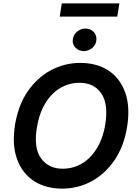

<svg xmlns="http://www.w3.org/2000/svg" viewBox="-20 -1111 815 1141"><path d="M69.6 -371.1Q88.8 -486.9 145.2 -568.9Q172.6 -608.3 206.5 -639.6Q240.4 -670.8 280.2 -692.5Q320 -714.1 364.7 -725.7Q409.4 -737.2 457.7 -737.2Q504.3 -737.2 545.8 -726.4Q587.4 -715.6 621.8 -693.7Q656.2 -671.9 682.4 -638.5Q708.5 -605.1 724.4 -560.4Q754.6 -474.8 735.1 -355.1Q715.9 -239.7 659.8 -158Q631.7 -117.2 597.1 -85.8Q562.5 -54.3 522.9 -33Q483.3 -11.7 439.5 -0.9Q395.6 9.9 348.7 9.9Q302.2 9.9 260.5 -0.9Q218.8 -11.7 184.3 -33.6Q149.9 -55.4 123.4 -88.6Q96.9 -121.8 81 -166.5Q50.1 -252.5 69.6 -371.1ZM223.4 -170.8Q267.8 -108.3 353 -108.3Q398.8 -108.3 440.2 -125.7Q481.5 -143.1 514.7 -176.5Q547.9 -209.9 571.6 -258.9Q595.2 -307.9 605.5 -371.1Q625 -492.9 582 -555.8Q538.4 -619 452.4 -619Q406.2 -619 364.9 -601.6Q323.5 -584.2 290.1 -550.4Q256.7 -516.7 233.3 -467.7Q209.9 -418.7 199.6 -355.1Q178.6 -233 223.4 -170.8ZM347.3 -1090.9H689.6L676.8 -1012.4H334.9ZM412.3 -874.3Q413.4 -888.8 420.1 -901.1Q426.8 -913.4 437.1 -922.2Q447.4 -931.1 460.6 -936.3Q473.7 -941.4 487.9 -941.4Q516.7 -941.4 536.2 -921.9Q554.7 -903.4 552.9 -874.3Q552.6 -860.1 545.8 -847.7Q539.1 -835.2 528.6 -826.3Q518.1 -817.5 504.8 -812.3Q491.5 -807.2 477.6 -807.2Q449.2 -807.2 429.3 -827.1Q409.4 -846.9 412.3 -874.3Z"/></svg>

Font: Inter P Semi Bold
Style: Italic
Weight: 600
Italic angle: 9.39999°
Designer: Rasmus Andersson
Foundry: rsms
Version: Version 3.018;git-588b23468